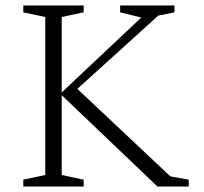

<svg xmlns="http://www.w3.org/2000/svg" viewBox="-20 -680 743 700"><path d="M65 0V-25L145 -42V-618L65 -635V-660H285V-635L205 -618V-343L495 -616L418 -635V-660H616V-635L557 -623L262 -356L601 -37L668 -25V0H554L205 -333V-42L285 -25V0Z"/></svg>

Font: Spectral ExtraLight
Style: Regular
Weight: 275
Designer: Jean-Baptiste Levee
Foundry: Production Type
Version: Version 2.001